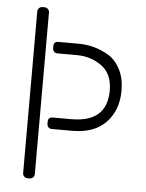

<svg xmlns="http://www.w3.org/2000/svg" viewBox="-53 -775 622 818"><g transform="rotate(5 258.5 -366.0)"><path d="M176 -590H261Q332 -590 392 -554Q423 -535 442.5 -497Q462 -459 462 -407Q462 -323 412 -270.5Q362 -218 269 -218H180Q171 -218 165.5 -224Q160 -230 160 -238V-247Q160 -267 180 -267H260Q412 -267 412 -403Q412 -474 365.5 -507.5Q319 -541 259 -541H176Q167 -541 161.5 -547Q156 -553 156 -561V-570Q156 -590 176 -590ZM95 -732H105Q113 -732 119 -726Q125 -720 125 -712V-20Q125 -12 119 -6Q113 0 105 0H95Q87 0 81 -6Q75 -12 75 -20V-712Q75 -720 81 -726Q87 -732 95 -732Z"/></g></svg>

Font: Text Me One
Style: Regular
Weight: 400
Designer: Julia Petretta
Foundry: Julia Petretta
Version: Version 1.003